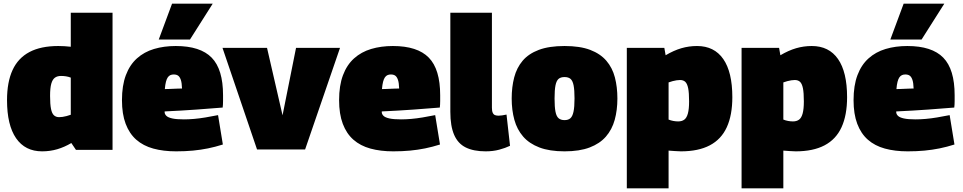

<svg xmlns="http://www.w3.org/2000/svg" viewBox="-20 -809 5210 1039"><path d="M391 2 366 -35Q329 -13 290 -1.5Q251 10 208 10Q116 10 67 -61Q18 -132 18 -267Q18 -365 48 -430Q78 -495 139.5 -527.5Q201 -560 295 -560Q312 -560 329.5 -559Q347 -558 363 -556V-740H589V2ZM363 -188V-389Q350 -394 337 -396Q324 -398 310 -398Q290 -398 277 -388.5Q264 -379 257.5 -356Q251 -333 251 -290Q251 -245 256 -220Q261 -195 272 -185Q283 -175 300 -175Q309 -175 319 -176.5Q329 -178 340.5 -181Q352 -184 363 -188Z M933 10Q864 10 809.5 -5Q755 -20 717.5 -53Q680 -86 660 -139Q640 -192 640 -267Q640 -346 661 -402Q682 -458 721 -493Q760 -528 813.5 -544Q867 -560 931 -560Q1064 -560 1125.5 -497Q1187 -434 1187 -294Q1187 -282 1187 -262.5Q1187 -243 1185 -227Q1157 -225 1120.5 -222Q1084 -219 1042.5 -216Q1001 -213 957.5 -210.5Q914 -208 871 -206Q871 -205 871 -203.5Q871 -202 871 -200Q872 -190 881 -181.5Q890 -173 912.5 -168Q935 -163 975 -163Q1001 -163 1030 -165.5Q1059 -168 1092 -173.5Q1125 -179 1160 -186L1186 -27Q1145 -14 1105.5 -6Q1066 2 1024 6Q982 10 933 10ZM872 -327Q882 -327 893.5 -327.5Q905 -328 917.5 -328.5Q930 -329 942 -329.5Q954 -330 965 -330Q964 -361 958.5 -377Q953 -393 944 -399.5Q935 -406 920 -406Q910 -406 902 -402.5Q894 -399 888 -390.5Q882 -382 878 -366.5Q874 -351 872 -327ZM839 -595 911 -789H1131L1008 -595Z M1371 0 1184 -550H1425L1509 -185L1582 -550H1820L1631 0Z M2108 10Q2039 10 1984.5 -5Q1930 -20 1892.5 -53Q1855 -86 1835 -139Q1815 -192 1815 -267Q1815 -346 1836 -402Q1857 -458 1896 -493Q1935 -528 1988.5 -544Q2042 -560 2106 -560Q2239 -560 2300.5 -497Q2362 -434 2362 -294Q2362 -282 2362 -262.5Q2362 -243 2360 -227Q2332 -225 2295.5 -222Q2259 -219 2217.5 -216Q2176 -213 2132.5 -210.5Q2089 -208 2046 -206Q2046 -205 2046 -203.5Q2046 -202 2046 -200Q2047 -190 2056 -181.5Q2065 -173 2087.5 -168Q2110 -163 2150 -163Q2176 -163 2205 -165.5Q2234 -168 2267 -173.5Q2300 -179 2335 -186L2361 -27Q2320 -14 2280.5 -6Q2241 2 2199 6Q2157 10 2108 10ZM2047 -327Q2057 -327 2068.5 -327.5Q2080 -328 2092.5 -328.5Q2105 -329 2117 -329.5Q2129 -330 2140 -330Q2139 -361 2133.5 -377Q2128 -393 2119 -399.5Q2110 -406 2095 -406Q2085 -406 2077 -402.5Q2069 -399 2063 -390.5Q2057 -382 2053 -366.5Q2049 -351 2047 -327Z M2642 -740V-226Q2642 -208 2646.5 -198.5Q2651 -189 2659 -186Q2667 -183 2678 -183Q2686 -183 2696.5 -184.5Q2707 -186 2721 -189L2740 -20Q2715 -8 2681.5 1Q2648 10 2608 10Q2543 10 2500.5 -11Q2458 -32 2437.5 -79.5Q2417 -127 2417 -204V-740Z M2749 -276Q2749 -338 2762.5 -390Q2776 -442 2808 -480Q2840 -518 2895.5 -539Q2951 -560 3035 -560Q3119 -560 3174 -539Q3229 -518 3261.5 -480Q3294 -442 3307.5 -390Q3321 -338 3321 -276Q3321 -213 3306.5 -160.5Q3292 -108 3259 -70Q3226 -32 3171 -11Q3116 10 3035 10Q2954 10 2899 -11Q2844 -32 2811 -70Q2778 -108 2763.5 -160.5Q2749 -213 2749 -276ZM2981 -276Q2981 -230 2986 -204.5Q2991 -179 3003 -169Q3015 -159 3035 -159Q3055 -159 3066.5 -169Q3078 -179 3083.5 -204.5Q3089 -230 3089 -276Q3089 -322 3084 -347Q3079 -372 3067.5 -382Q3056 -392 3035 -392Q3014 -392 3002.5 -382Q2991 -372 2986 -347Q2981 -322 2981 -276Z M3372 210V-550H3575L3582 -510Q3626 -536 3667 -548Q3708 -560 3752 -560Q3845 -560 3894 -489.5Q3943 -419 3943 -283Q3943 -186 3913 -120.5Q3883 -55 3821 -22.5Q3759 10 3665 10Q3650 10 3632.5 8.5Q3615 7 3598 6V210ZM3650 -152Q3670 -152 3683 -161.5Q3696 -171 3702.5 -195Q3709 -219 3709 -260Q3709 -307 3704 -331.5Q3699 -356 3688.5 -366Q3678 -376 3660 -376Q3652 -376 3641.5 -374.5Q3631 -373 3620 -370Q3609 -367 3598 -363V-162Q3610 -157 3623.5 -154.5Q3637 -152 3650 -152Z M3993 210V-550H4196L4203 -510Q4247 -536 4288 -548Q4329 -560 4373 -560Q4466 -560 4515 -489.5Q4564 -419 4564 -283Q4564 -186 4534 -120.5Q4504 -55 4442 -22.5Q4380 10 4286 10Q4271 10 4253.5 8.5Q4236 7 4219 6V210ZM4271 -152Q4291 -152 4304 -161.5Q4317 -171 4323.5 -195Q4330 -219 4330 -260Q4330 -307 4325 -331.5Q4320 -356 4309.5 -366Q4299 -376 4281 -376Q4273 -376 4262.5 -374.5Q4252 -373 4241 -370Q4230 -367 4219 -363V-162Q4231 -157 4244.5 -154.5Q4258 -152 4271 -152Z M4892 10Q4823 10 4768.5 -5Q4714 -20 4676.5 -53Q4639 -86 4619 -139Q4599 -192 4599 -267Q4599 -346 4620 -402Q4641 -458 4680 -493Q4719 -528 4772.5 -544Q4826 -560 4890 -560Q5023 -560 5084.5 -497Q5146 -434 5146 -294Q5146 -282 5146 -262.5Q5146 -243 5144 -227Q5116 -225 5079.5 -222Q5043 -219 5001.5 -216Q4960 -213 4916.5 -210.5Q4873 -208 4830 -206Q4830 -205 4830 -203.5Q4830 -202 4830 -200Q4831 -190 4840 -181.5Q4849 -173 4871.5 -168Q4894 -163 4934 -163Q4960 -163 4989 -165.5Q5018 -168 5051 -173.5Q5084 -179 5119 -186L5145 -27Q5104 -14 5064.5 -6Q5025 2 4983 6Q4941 10 4892 10ZM4831 -327Q4841 -327 4852.5 -327.5Q4864 -328 4876.5 -328.5Q4889 -329 4901 -329.5Q4913 -330 4924 -330Q4923 -361 4917.5 -377Q4912 -393 4903 -399.5Q4894 -406 4879 -406Q4869 -406 4861 -402.5Q4853 -399 4847 -390.5Q4841 -382 4837 -366.5Q4833 -351 4831 -327ZM4798 -595 4870 -789H5090L4967 -595Z"/></svg>

Font: Georama ExtraCondensed Thin Black
Style: Regular
Weight: 900
Version: Version 1.001